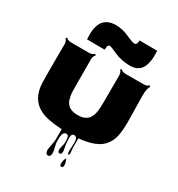

<svg xmlns="http://www.w3.org/2000/svg" viewBox="-278 -1129 1477 1597"><g transform="rotate(30 460.5 -330.5)"><path d="M403.3 -779.3Q381.8 -779.3 381.8 -730L212.4 -731.4Q210.9 -745.6 210.9 -784.7Q210.9 -823.7 222.4 -860.4Q233.9 -897 255.4 -917Q295.9 -954.6 362.3 -954.6Q425.3 -954.6 487.5 -926.3Q549.8 -897.9 569.3 -897.9Q595.7 -897.9 595.7 -941.9L765.1 -940.9Q766.1 -916.5 766.1 -884.8Q766.1 -853 756.1 -815.7Q746.1 -778.3 727.5 -757.8Q692.4 -719.7 631.3 -719.7Q547.9 -719.7 482.7 -749.5Q417.5 -779.3 403.3 -779.3ZM845.7 -551.8 850.1 -302.2Q850.1 -171.9 817.9 -111.3Q787.6 -53.7 731.4 -24.9Q667.5 8.3 561.5 18.1V109.4L566.4 159.7Q566.4 176.3 557.1 176.3Q547.9 176.3 547.9 144L550.8 64.5Q550.8 11.7 518.1 11.7Q492.7 11.7 492.7 53.2Q492.7 53.2 495.1 95.7Q495.1 110.4 501.2 138.4Q507.3 166.5 507.3 178.2Q507.3 189.9 502.4 197.8Q497.6 205.6 488.3 205.6Q479 205.6 474.4 197.5Q469.7 189.5 469.7 178.2Q469.7 167 476.3 141.4Q482.9 115.7 482.9 108.4Q482.9 101.1 482.9 93.5Q482.9 85.9 482.4 78.1Q481.9 70.3 480 58.6Q476.1 34.2 456.5 34.2Q420.4 34.2 420.4 105.5V127.9Q420.4 146 429.2 180.7Q438 215.3 438 230.5Q438 268.1 413.6 268.1Q401.4 268.1 394.3 257.8Q387.2 247.6 387.2 231.4Q387.2 215.3 395.3 176.8Q403.3 138.2 403.3 118.2V21Q264.6 14.6 195.3 -19.5Q74.2 -78.1 70.8 -242.2Q69.8 -287.6 69.8 -377.4L70.8 -603Q70.8 -631.8 51.8 -651.4L62 -661.1Q80.1 -642.6 110.4 -642.6H283.2Q313 -642.6 331.5 -661.1L341.8 -651.4Q323.2 -632.3 323.2 -603L324.2 -352.1Q324.2 -279.3 328.1 -259.8Q332 -240.2 336.7 -223.9Q341.3 -207.5 347.9 -197.8Q354.5 -188 364.7 -177Q375 -166 388.2 -160.2Q418.9 -146.5 448.5 -146.5Q478 -146.5 494.4 -149.2Q510.7 -151.9 523.2 -158Q535.6 -164.1 545.7 -171.1Q555.7 -178.2 562.7 -189.2Q569.8 -200.2 575.2 -210.2Q580.6 -220.2 583.7 -235.4Q586.9 -250.5 588.9 -262Q590.8 -273.4 591.8 -291Q593.3 -317.9 593.3 -352.1L594.2 -603Q594.2 -632.8 576.2 -651.4L585.4 -661.1Q604 -642.6 634.3 -642.6H807.1Q837.9 -642.6 856 -661.1L865.7 -651.4Q845.7 -630.9 845.7 -551.8ZM541 270Q541 246.6 548.1 230.2Q555.2 213.9 556.6 213.9Q558.1 213.9 562 222.7Q573.2 248 573.2 271Q573.2 293.9 557.1 293.9Q541 293.9 541 270Z"/></g></svg>

Font: Nosifer
Style: Regular
Weight: 400
Version: Version 001.002